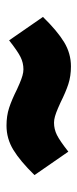

<svg xmlns="http://www.w3.org/2000/svg" viewBox="156 -647 238 590"><g transform="rotate(90 275.0 -352.0)"><path d="M255 -285Q251 -287 237 -293Q223 -299 212.5 -302Q202 -305 193 -305Q173 -305 155 -296Q137 -287 104 -261L32 -365Q75 -409 109.5 -430Q144 -451 184 -451Q214 -451 238.5 -443Q263 -435 295 -419Q299 -417 313 -411Q327 -405 337.5 -402Q348 -399 357 -399Q377 -399 395 -408Q413 -417 446 -443L518 -339Q475 -295 440.5 -274Q406 -253 366 -253Q336 -253 311.5 -261Q287 -269 255 -285Z"/></g></svg>

Font: Biryani Black
Style: Regular
Weight: 900
Designer: Dan Reynolds and Mathieu Reguer
Foundry: Dan Reynolds and Mathieu Reguer
Version: Version 1.004; ttfautohint (v1.1) -l 5 -r 5 -G 72 -x 0 -D la